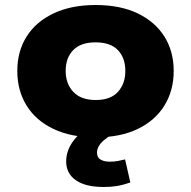

<svg xmlns="http://www.w3.org/2000/svg" viewBox="-20 -537 762 766"><path d="M362 11Q264 11 193.5 -22.5Q123 -56 86 -116Q49 -176 49 -254Q49 -332 86 -391Q123 -450 193.5 -483.5Q264 -517 361 -517Q460 -517 529.5 -483.5Q599 -450 636 -391Q673 -332 673 -254Q673 -176 636 -116Q599 -56 529.5 -22.5Q460 11 362 11ZM362 -138Q421 -138 450.5 -170.5Q480 -203 480 -254Q480 -306 450.5 -337Q421 -368 361 -368Q302 -368 272 -337Q242 -306 242 -254Q242 -203 272.5 -170.5Q303 -138 362 -138ZM394 209Q321 209 282.5 182Q244 155 244 107Q244 61 276.5 20Q309 -21 368 -49L427 0Q408 11 394.5 22.5Q381 34 374 46.5Q367 59 367 72Q367 91 381 99.5Q395 108 418 108Q435 108 449 105.5Q463 103 479 99L500 191Q471 201 447 205Q423 209 394 209Z"/></svg>

Font: Nunito Sans 7pt SemiExpanded Black
Style: Regular
Weight: 900
Width: 6
Designer: Vernon Adams
Foundry: Vernon Adams
Version: Version 3.101;gftools[0.9.27]